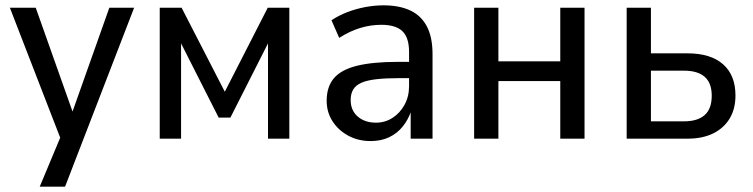

<svg xmlns="http://www.w3.org/2000/svg" viewBox="-20 -520 2822 720"><path d="M129 180 218 -33V28L17 -491H114L259 -82H245L390 -491H483L224 180Z M579 0V-491H661L823 -176L984 -491H1065V0H985V-383H998L844 -79H800L646 -383H659V0Z M1370 9Q1323 9 1285.5 -11.5Q1248 -32 1226.5 -66Q1205 -100 1205 -142Q1205 -195 1232.5 -227Q1260 -259 1319 -273.5Q1378 -288 1472 -288H1527V-227H1478Q1427 -227 1392 -223Q1357 -219 1336 -210Q1315 -201 1305 -185Q1295 -169 1295 -145Q1295 -106 1321.5 -83Q1348 -60 1390 -60Q1424 -60 1452 -78Q1480 -96 1497 -127Q1514 -158 1514 -197V-325Q1514 -379 1489 -403Q1464 -427 1410 -427Q1371 -427 1332 -415.5Q1293 -404 1252 -378L1223 -444Q1250 -462 1282.5 -474.5Q1315 -487 1350 -493.5Q1385 -500 1418 -500Q1478 -500 1519 -480.5Q1560 -461 1581 -420.5Q1602 -380 1602 -317V0H1520V-107H1523Q1512 -73 1491 -46.5Q1470 -20 1439.5 -5.5Q1409 9 1370 9Z M1758 0V-491H1849V-290H2081V-491H2172V0H2081V-216H1849V0Z M2330 0V-491H2421V-320H2558Q2645 -320 2691.5 -279Q2738 -238 2738 -162Q2738 -112 2716.5 -76Q2695 -40 2655 -20Q2615 0 2558 0ZM2421 -65H2545Q2596 -65 2622.5 -88.5Q2649 -112 2649 -161Q2649 -209 2622.5 -232Q2596 -255 2545 -255H2421Z"/></svg>

Font: Nunito Sans 10pt SemiCondensed Medium
Style: Regular
Weight: 500
Width: 4
Designer: Vernon Adams
Foundry: Vernon Adams
Version: Version 3.101;gftools[0.9.27]